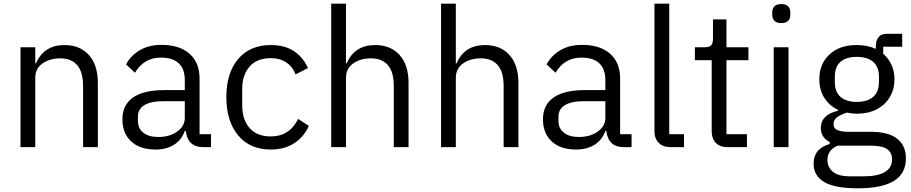

<svg xmlns="http://www.w3.org/2000/svg" viewBox="-20 -797 4936 1040"><path d="M91 0V-541H171V-454H175Q218 -553 329 -553Q413 -553 461.5 -499Q510 -445 510 -348V0H430V-332Q430 -406 398.5 -443.5Q367 -481 306 -481Q250 -481 210.5 -453.5Q171 -426 171 -375V0Z M643 -151Q643 -228 700 -268.5Q757 -309 872 -309H981V-363Q981 -423 948.5 -454Q916 -485 851 -485Q760 -485 711 -403L663 -448Q687 -495 736.5 -524.5Q786 -554 855 -554Q952 -554 1006.5 -506Q1061 -458 1061 -372V-70H1123V0H1080Q997 0 986 -88H981Q964 -39 922.5 -13Q881 13 823 13Q738 13 690.5 -31Q643 -75 643 -151ZM981 -158V-249H868Q797 -249 762 -227.5Q727 -206 727 -165V-143Q727 -101 756.5 -78Q786 -55 837 -55Q899 -55 940 -84.5Q981 -114 981 -158Z M1206 -271Q1206 -402 1270 -477.5Q1334 -553 1447 -553Q1523 -553 1573 -519.5Q1623 -486 1648 -428L1581 -394Q1565 -436 1530.5 -459Q1496 -482 1447 -482Q1372 -482 1332 -436.5Q1292 -391 1292 -315V-226Q1292 -149 1332 -103.5Q1372 -58 1447 -58Q1548 -58 1595 -153L1653 -115Q1626 -55 1573.5 -21Q1521 13 1447 13Q1334 13 1270 -63.5Q1206 -140 1206 -271Z M1774 0V-777H1854V-454H1858Q1901 -553 2012 -553Q2096 -553 2144.5 -499Q2193 -445 2193 -348V0H2113V-332Q2113 -406 2081.5 -443.5Q2050 -481 1989 -481Q1933 -481 1893.5 -453.5Q1854 -426 1854 -375V0Z M2369 0V-777H2449V-454H2453Q2496 -553 2607 -553Q2691 -553 2739.5 -499Q2788 -445 2788 -348V0H2708V-332Q2708 -406 2676.5 -443.5Q2645 -481 2584 -481Q2528 -481 2488.5 -453.5Q2449 -426 2449 -375V0Z M2921 -151Q2921 -228 2978 -268.5Q3035 -309 3150 -309H3259V-363Q3259 -423 3226.5 -454Q3194 -485 3129 -485Q3038 -485 2989 -403L2941 -448Q2965 -495 3014.5 -524.5Q3064 -554 3133 -554Q3230 -554 3284.5 -506Q3339 -458 3339 -372V-70H3401V0H3358Q3275 0 3264 -88H3259Q3242 -39 3200.5 -13Q3159 13 3101 13Q3016 13 2968.5 -31Q2921 -75 2921 -151ZM3259 -158V-249H3146Q3075 -249 3040 -227.5Q3005 -206 3005 -165V-143Q3005 -101 3034.5 -78Q3064 -55 3115 -55Q3177 -55 3218 -84.5Q3259 -114 3259 -158Z M3612 0Q3571 0 3548 -23.5Q3525 -47 3525 -84V-777H3605V-70H3685V0Z M3920 0Q3879 0 3857 -23.5Q3835 -47 3835 -86V-471H3744V-541H3796Q3822 -541 3832 -551.5Q3842 -562 3842 -589V-692H3915V-541H4034V-471H3915V-70H4026V0Z M4163 -717V-730Q4163 -751 4175 -763Q4187 -775 4212 -775Q4237 -775 4249 -763Q4261 -751 4261 -730V-717Q4261 -696 4249 -684Q4237 -672 4212 -672Q4187 -672 4175 -684Q4163 -696 4163 -717ZM4251 0H4171V-541H4251Z M4387 89Q4387 8 4474 -17V-28Q4426 -52 4426 -104Q4426 -175 4519 -197V-202Q4471 -225 4444.5 -268Q4418 -311 4418 -368Q4418 -451 4473 -502Q4528 -553 4620 -553Q4680 -553 4724 -532V-544Q4724 -577 4738.5 -595.5Q4753 -614 4785 -614H4867V-544H4764V-506Q4793 -481 4809 -445.5Q4825 -410 4825 -368Q4825 -313 4799.5 -270.5Q4774 -228 4728 -204.5Q4682 -181 4621 -181Q4594 -181 4568 -187Q4535 -177 4515 -162.5Q4495 -148 4495 -124Q4495 -101 4516.5 -92Q4538 -83 4579 -83H4696Q4793 -83 4840 -45.5Q4887 -8 4887 60Q4887 143 4822 183Q4757 223 4626 223Q4502 223 4444.5 189Q4387 155 4387 89ZM4741 -353V-382Q4741 -435 4709.5 -462Q4678 -489 4621 -489Q4564 -489 4533 -462.5Q4502 -436 4502 -382V-353Q4502 -299 4533 -272Q4564 -245 4621 -245Q4678 -245 4709.5 -272Q4741 -299 4741 -353ZM4660 158Q4733 158 4772.5 135Q4812 112 4812 66Q4812 30 4785.5 11Q4759 -8 4697 -8H4517Q4462 16 4462 69Q4462 109 4491.5 133.5Q4521 158 4584 158Z"/></svg>

Font: IBM Plex Sans JP
Style: Regular
Weight: 400
Designer: Mike Abbink; Paul van der Laan; Pieter van Rosmalen; Wujin Sim; Yejin Wi; Jinhee Kim; Boomi Park; Yona Kim; Kichan Ma
Foundry: Sandoll Inc.
Version: Version 1.000